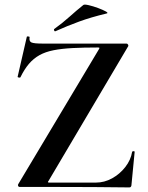

<svg xmlns="http://www.w3.org/2000/svg" viewBox="-20 -815 645 837"><path d="M60 -13 411 -600Q414 -605 413.5 -606.5Q413 -608 406 -608Q344 -608 296.5 -605.5Q249 -603 213.5 -596Q178 -589 152 -574.5Q126 -560 106 -536.5Q86 -513 69 -478Q68 -476 62 -477Q56 -478 57 -481L97 -655Q98 -657 104 -656Q110 -655 109 -653Q106 -635 117 -630Q128 -625 166 -625Q226 -625 313 -625Q400 -625 531 -625Q536 -625 538.5 -620Q541 -615 538 -612L192 -27Q188 -22 189 -20.5Q190 -19 196 -19Q261 -19 314 -19Q367 -19 398 -19Q435 -19 468.5 -37.5Q502 -56 526 -86.5Q550 -117 556 -153Q557 -156 562 -156Q567 -156 567 -153L553 -8Q553 -5 551 -1.5Q549 2 544 2Q470 1 387.5 0.5Q305 0 222.5 0Q140 0 65 0Q61 0 59 -4.5Q57 -9 60 -13ZM222 -679Q218 -677 216 -682.5Q214 -688 217 -689Q253 -715 283 -742Q313 -769 343 -793Q347 -797 366.5 -792.5Q386 -788 407.5 -780Q429 -772 441.5 -765Q454 -758 444 -756Q377 -740 325 -721Q273 -702 222 -679Z"/></svg>

Font: Cormorant
Style: Bold
Weight: 700
Designer: Christian Thalmann (Catharsis Fonts)
Foundry: Catharsis Fonts
Version: Version 4.000